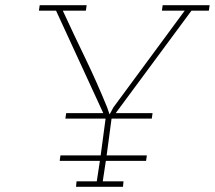

<svg xmlns="http://www.w3.org/2000/svg" viewBox="-20 -720 828 740"><path d="M543 -100 546 -121H391L410 -263H565L568 -284H426Q499 -383 572 -481.5Q645 -580 718 -679H785L788 -700H607L604 -679H692L417 -306L403 -280H402L393 -306Q354 -402 309.5 -494Q265 -586 222 -679H311L314 -700H133L130 -679H196L378 -284H235L232 -263H387L368 -121H213L210 -100H365L353 -21H275L273 0H454L456 -21H376L388 -100Z"/></svg>

Font: Josefin Slab Thin ExtraLight
Style: Italic
Weight: 250
Italic angle: -12°
Version: Version 2.000